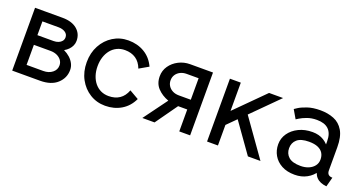

<svg xmlns="http://www.w3.org/2000/svg" viewBox="-35 -984 2737 1458"><g transform="rotate(20 1333.0 -254.5)"><path d="M156.2 -78.1V-240.2H291Q320.3 -240.2 343.3 -229.7Q366.2 -219.2 379.4 -200.9Q392.6 -182.6 392.6 -159.2Q392.6 -124 363.8 -101.1Q335 -78.1 291 -78.1ZM385.3 -280.8Q405.3 -292 419.9 -307.1Q434.6 -322.3 442.6 -340.6Q450.7 -358.9 450.7 -379.4Q450.7 -437 408.2 -472.4Q365.7 -507.8 290 -507.8H142.6H68.4V0H292.5Q382.8 0 431.6 -44.7Q480.5 -89.4 480.5 -154.3Q480.5 -181.2 468.5 -204.8Q456.5 -228.5 435.3 -247.8Q414.1 -267.1 385.3 -280.8ZM156.2 -429.7H286.6Q318.8 -429.7 340.8 -415.3Q362.8 -400.9 362.8 -375Q362.8 -357.9 352.8 -345.2Q342.8 -332.5 325.4 -325.4Q308.1 -318.4 286.6 -318.4H156.2Z M666 -253.9Q666 -294.4 677 -328.1Q688 -361.8 708.5 -387Q729 -412.1 757.6 -425.8Q786.1 -439.5 821.3 -439.5Q873 -439.5 909.2 -415Q945.3 -390.6 963.4 -341.8L1038.1 -384.8Q1007.8 -450.2 950.9 -483.9Q894 -517.6 821.3 -517.6Q752.9 -517.6 697.8 -483.4Q642.6 -449.2 610.4 -389.6Q578.1 -330.1 578.1 -253.9Q578.1 -177.7 610.4 -118.2Q642.6 -58.6 697.8 -24.4Q752.9 9.8 821.3 9.8Q894 9.8 950.9 -24.2Q1007.8 -58.1 1038.1 -123L963.4 -166Q945.3 -117.2 909.2 -92.8Q873 -68.4 821.3 -68.4Q786.1 -68.4 757.6 -82Q729 -95.7 708.5 -120.8Q688 -146 677 -179.9Q666 -213.9 666 -253.9Z M1506.3 0H1418.5V-177.2H1344.7L1218.8 0H1120.1L1260.3 -190.9Q1205.6 -210.9 1170.7 -248Q1135.7 -285.2 1135.7 -343.3Q1135.7 -389.6 1161.4 -426.8Q1187 -463.9 1229.5 -485.8Q1272 -507.8 1321.8 -507.8H1506.3ZM1418.5 -429.7H1321.8Q1293.5 -429.7 1271.2 -418.5Q1249 -407.2 1236.3 -387.7Q1223.6 -368.2 1223.6 -342.8Q1223.6 -317.9 1236.3 -298.1Q1249 -278.3 1271.2 -267.1Q1293.5 -255.9 1321.8 -255.9H1418.5Z M1778.3 -274.4 1973.1 0H2074.7L1831.5 -342.8ZM1731 -166 2072.8 -507.8Q2062 -507.8 2047.1 -507.8Q2032.2 -507.8 2016.1 -507.8Q2000 -507.8 1985.4 -507.8Q1970.7 -507.8 1959.5 -507.8L1731 -279.3V-507.8H1643.1V0H1731Z M2353 9.8Q2408.2 9.8 2451.2 -13.9Q2494.1 -37.6 2518.8 -77.4Q2543.5 -117.2 2543.5 -166Q2543.5 -214.8 2522.7 -254.6Q2502 -294.4 2463.6 -318.1Q2425.3 -341.8 2372.6 -341.8Q2310.5 -341.8 2262 -318.1Q2213.4 -294.4 2185.5 -254.6Q2157.7 -214.8 2157.7 -166Q2157.7 -117.2 2180.7 -77.4Q2203.6 -37.6 2247.3 -13.9Q2291 9.8 2353 9.8ZM2499.5 -166Q2499.5 -136.7 2482.9 -114.7Q2466.3 -92.8 2437.7 -80.6Q2409.2 -68.4 2372.6 -68.4Q2306.6 -68.4 2276.1 -95.2Q2245.6 -122.1 2245.6 -166Q2245.6 -210 2276.1 -236.8Q2306.6 -263.7 2372.6 -263.7Q2416.5 -263.7 2444.6 -251.5Q2472.7 -239.3 2486.1 -217.3Q2499.5 -195.3 2499.5 -166ZM2587.4 -110.8V-296.9Q2587.4 -382.3 2558.8 -430.4Q2530.3 -478.5 2481.4 -498Q2432.6 -517.6 2372.6 -517.6Q2310.5 -517.6 2266.8 -502.4Q2223.1 -487.3 2200.2 -472.2Q2177.2 -457 2177.2 -457L2217.3 -388.2Q2217.3 -388.2 2237.8 -401.1Q2258.3 -414.1 2293.2 -427Q2328.1 -439.9 2372.1 -439.9Q2402.8 -439.9 2426.5 -432.4Q2450.2 -424.8 2466.6 -409.2Q2482.9 -393.6 2491.2 -369.6Q2499.5 -345.7 2499.5 -312.5V-228.5L2509.3 -219.2V-125L2499.5 -110.8Q2499.5 -82.5 2507.1 -61Q2514.6 -39.6 2528.8 -24.7Q2543 -9.8 2563.7 -1.2Q2584.5 7.3 2610.8 9.8L2631.3 -67.4Q2609.4 -67.4 2598.4 -78.1Q2587.4 -88.9 2587.4 -110.8Z"/></g></svg>

Font: Giphurs SC
Style: Regular
Weight: 400
Version: Version 0.920